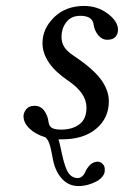

<svg xmlns="http://www.w3.org/2000/svg" viewBox="-20 -459 417 646"><path d="M176.8 9.8Q179.7 18.6 183.6 36.6Q187.5 54.7 188 57.1Q198.7 106.9 210.7 123.5Q222.7 140.1 242.2 140.1Q254.9 140.1 264.2 125Q281.2 85 309.1 85Q320.8 85 329.1 97.2Q334 105 332 120.1Q328.6 136.2 309.1 148.9Q276.4 167 244.1 167Q212.4 167 190.4 144.5Q168.5 122.1 159.2 83Q158.2 78.6 156.5 68.8Q154.8 59.1 153.8 55.2Q152.8 51.3 151.4 43.7Q149.9 36.1 148.7 32.7Q147.5 29.3 145.8 23.7Q144 18.1 142.3 15.1Q140.6 12.2 138.2 8.8Q135.7 5.4 132.8 2.9Q99.6 -6.8 79.3 -26.4Q59.1 -45.9 59.1 -67.9Q59.1 -79.6 68.1 -91.3Q77.1 -103 96.2 -103Q116.7 -103 128.7 -86.7Q140.6 -70.3 143.1 -49.8Q145 -34.2 155 -28.6Q165 -22.9 186 -22.9Q223.1 -22.9 247.1 -40.8Q271 -58.6 271 -97.2Q271 -145.5 210 -187Q123 -245.6 123 -314Q123 -362.8 162.1 -400.9Q201.2 -439 263.2 -439Q308.1 -439 342.5 -413.1Q377 -387.2 377 -358.9Q377 -344.7 368.4 -335Q359.9 -325.2 340.8 -325.2Q322.8 -325.2 310.1 -341.1Q297.4 -356.9 294.9 -377Q291 -405.8 250 -405.8Q219.7 -405.8 203.4 -384.8Q187 -363.8 187 -335Q187 -315.9 196 -301.3Q205.1 -286.6 227.1 -272Q293 -228 319.6 -191.7Q346.2 -155.3 346.2 -118.2Q346.2 -61.5 303.7 -25.9Q261.2 9.8 189 9.8Z"/></svg>

Font: Common Serif
Style: Bold Italic
Weight: 700
Italic angle: -12°
Designer: Philipp H. Poll, Khaled Hosny
Foundry: Stefan Peev, Context Ltd.
Version: Version 1.026